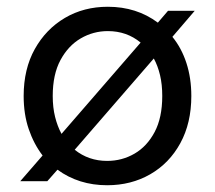

<svg xmlns="http://www.w3.org/2000/svg" viewBox="-20 -536 637 568"><path d="M40 0 106 -76Q80 -110 65 -154Q50 -198 50 -252Q50 -332 83 -391Q116 -450 172 -483Q228 -516 299 -516Q384 -516 447 -469L477 -504H556L490 -427Q517 -394 531.5 -349.5Q546 -305 546 -252Q546 -172 513.5 -112.5Q481 -53 424.5 -20.5Q368 12 297 12Q213 12 150 -34L120 0ZM136 -252Q136 -218 143 -190Q150 -162 162 -140L396 -410Q355 -444 299 -444Q256 -444 219 -422.5Q182 -401 159 -358.5Q136 -316 136 -252ZM297 -60Q341 -60 378 -81.5Q415 -103 437.5 -145.5Q460 -188 460 -252Q460 -286 453.5 -313.5Q447 -341 435 -363L201 -93Q242 -60 297 -60Z"/></svg>

Font: DM Sans
Style: Regular
Weight: 400
Designer: Colophon Foundry, Jonny Pinhorn
Foundry: Colophon Foundry
Version: Version 4.004; ttfautohint (v1.8.4.7-5d5b)